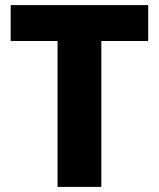

<svg xmlns="http://www.w3.org/2000/svg" viewBox="-20 -734 624 754"><path d="M378 0H206V-573H22V-714H562V-573H378Z"/></svg>

Font: Noto Sans Khmer ExtraBold
Style: Regular
Weight: 800
Version: Version 2.003